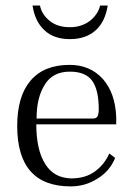

<svg xmlns="http://www.w3.org/2000/svg" viewBox="-20 -662 481 692"><path d="M231 -428.2Q304.7 -428.2 351.1 -377Q396 -325.2 398.9 -238.8V-213.9H110.8Q110.8 -121.6 143.1 -70.8Q173.8 -20.5 236.8 -19Q288.6 -19 323.2 -44.9Q356.4 -69.3 374 -108.9L395 -92.8Q375.5 -44.9 331.1 -18.1Q287.6 9.8 234.9 9.8Q42 9.8 42 -208Q42 -314.5 89.8 -371.1Q138.2 -428.2 231 -428.2ZM231.9 -403.8Q170.4 -403.8 142.1 -357.9Q111.8 -311.5 111.8 -234.9H315.9Q326.7 -234.9 331.1 -242.2Q335.9 -250.5 335.9 -268.1Q335.9 -338.4 312 -371.1Q288.1 -403.8 231.9 -403.8ZM368.2 -642.1Q359.4 -584.5 325.2 -553.2Q290 -521 231.9 -521Q173.8 -521 140.1 -553.2Q106 -584.5 97.2 -642.1H124Q130.9 -608.9 160.2 -585.9Q188 -564 231.9 -564Q273.9 -564 304.2 -586.9Q333.5 -610.4 340.8 -642.1Z"/></svg>

Font: Unna Light
Style: Regular
Weight: 300
Designer: Jorge de Buen Unna
Foundry: Omnibus-Type
Version: Version 2.007;PS 002.007;hotconv 1.0.88;makeotf.lib2.5.64775